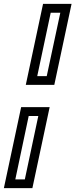

<svg xmlns="http://www.w3.org/2000/svg" viewBox="-38 -770 389 990"><path d="M95 -332.5 184 -750H331L242 -332.5ZM154 -377.5H203L273 -704.5H223.5ZM-18 200 71 -217.5H218L129 200ZM41 155H90L159.5 -172H110Z"/></svg>

Font: Tourney Expanded Medium
Style: Italic
Weight: 500
Width: 7
Italic angle: -12°
Designer: Tyler Finck
Foundry: Etcetera Type Co
Version: Version 1.010; ttfautohint (v1.8.3)